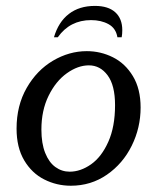

<svg xmlns="http://www.w3.org/2000/svg" viewBox="-20 -604 517 634"><path d="M266.6 -435.1Q208.5 -435.1 155 -403.6Q101.6 -372.1 68.1 -313.7Q34.7 -255.4 34.7 -179.2Q34.7 -117.2 59.8 -74.7Q85 -32.2 126 -11.5Q167 9.3 213.9 9.3Q280.3 9.3 333 -27.1Q385.7 -63.5 415 -122.8Q444.3 -182.1 444.3 -249Q444.3 -310.5 418.9 -352.5Q393.6 -394.5 353 -414.8Q312.5 -435.1 266.6 -435.1ZM116.7 -176.3Q116.7 -239.3 140.4 -287.6Q164.1 -335.9 200.7 -362.1Q237.3 -388.2 273.4 -388.2Q311 -388.2 335.4 -355.2Q359.9 -322.3 359.9 -256.8Q359.9 -185.5 337.6 -135.7Q315.4 -85.9 280.8 -61.5Q246.1 -37.1 210 -37.1Q184.1 -37.1 162.8 -52.5Q141.6 -67.9 129.2 -99.1Q116.7 -130.4 116.7 -176.3ZM367.7 -481H381.8Q383.8 -491.2 383.8 -504.4Q383.8 -542.5 360.6 -563.5Q337.4 -584.5 293.5 -584.5Q241.7 -584.5 207.3 -557.9Q172.9 -531.2 158.2 -481H170.9Q210.9 -537.6 280.8 -537.6Q314 -537.6 338.4 -524.2Q362.8 -510.7 367.7 -481Z"/></svg>

Font: Radley
Style: Italic
Weight: 400
Italic angle: -12°
Designer: Vernon Adams
Foundry: Vernon Adams
Version: Version 1.003; ttfautohint (v1.6)